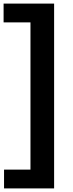

<svg xmlns="http://www.w3.org/2000/svg" viewBox="-36 -828 404 1068"><path d="M-13.5 220V115.5H133.5V-703.5H-16V-808H265V220Z"/></svg>

Font: Encode Sans SmBold
Style: Regular
Weight: 600
Designer: Multiple Designers
Foundry: Impallari Type
Version: Version 3.002; ttfautohint (v1.8.3) -l 8 -r 50 -G 200 -x 14 